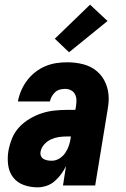

<svg xmlns="http://www.w3.org/2000/svg" viewBox="-20 -795 540 823"><path d="M141 8Q110 8 82 -2Q54 -12 36.5 -34.5Q19 -57 15 -87.5Q11 -118 16 -148Q21 -175 31.5 -201.5Q42 -228 62 -249.5Q82 -271 107.5 -286Q133 -301 159 -309.5Q185 -318 212.5 -321Q240 -324 266 -324H303L306 -341Q308 -355 307.5 -368Q307 -381 301 -392Q295 -403 283.5 -408.5Q272 -414 259 -414Q248 -414 236.5 -411Q225 -408 216.5 -400Q208 -392 202 -381.5Q196 -371 194 -360H57V-361Q61 -384 71 -407Q81 -430 96 -450Q111 -470 131.5 -486Q152 -502 175 -511.5Q198 -521 221.5 -524.5Q245 -528 268 -528Q304 -528 337 -519.5Q370 -511 395 -490Q420 -469 433 -438Q446 -407 446 -372Q446 -360 444.5 -347.5Q443 -335 441 -323L388 0H250L263 -83Q254 -65 242 -48.5Q230 -32 214.5 -18.5Q199 -5 179.5 1.5Q160 8 141 8ZM202 -106Q219 -106 234.5 -115.5Q250 -125 260 -140Q270 -155 275.5 -171.5Q281 -188 283 -204L284 -210H266Q249 -210 232 -207.5Q215 -205 198.5 -197.5Q182 -190 169.5 -176Q157 -162 154 -145Q152 -135 155.5 -126.5Q159 -118 167 -113.5Q175 -109 184 -107.5Q193 -106 202 -106ZM276 -571 215 -629 366 -775 441 -705Z"/></svg>

Font: Iosevka Term Curly Hv Obl
Style: Regular
Weight: 900
Italic angle: -9°
Designer: Belleve Invis
Foundry: Belleve Invis
Version: Version 32.3.0